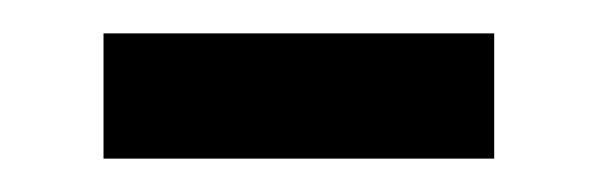

<svg xmlns="http://www.w3.org/2000/svg" viewBox="-20 -309 357 115"><path d="M42 -289H276V-214H42Z"/></svg>

Font: Assistant SemiBold
Style: Regular
Weight: 600
Designer: Hebrew By Ben Nathan, Latin by Paul Hunt
Version: Version 2.001; ttfautohint (v1.6)